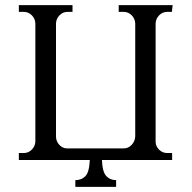

<svg xmlns="http://www.w3.org/2000/svg" viewBox="-20 -620 743 744"><path d="M375 0Q377 47 392 62.5Q407 78 430 78V104H272V78Q296 78 311 62.5Q326 47 328 0H53V-27H72Q90 -27 103 -40Q116 -53 117 -71V-530Q116 -548 103 -561Q90 -574 72 -574H53V-600H261V-574H242Q224 -574 211 -561Q198 -548 197 -530V-89Q198 -71 210.5 -58Q223 -45 240 -45H460Q477 -45 490 -58.5Q503 -72 504 -91V-530Q503 -548 490 -561Q477 -574 459 -574H440V-600H649L646 -574H628Q610 -574 597 -561Q584 -548 583 -530V-69Q584 -52 597 -39.5Q610 -27 628 -27H647V0Z"/></svg>

Font: Constantine
Style: Regular
Weight: 400
Designer: Dukom Design
Version: Version 1.001;PS 001.001;hotconv 1.0.56;makeotf.lib2.0.21325